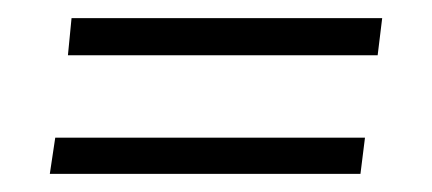

<svg xmlns="http://www.w3.org/2000/svg" viewBox="-20 -307 477 212"><path d="M59 -287H402L397 -246H55ZM41 -155H383L378 -115H35Z"/></svg>

Font: Genos
Style: Italic
Weight: 400
Italic angle: -8°
Version: Version 1.010